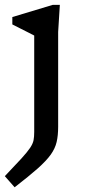

<svg xmlns="http://www.w3.org/2000/svg" viewBox="-23 -542 352 794"><path d="M118.5 -395Q113 -398 97.2 -406Q81.5 -414 62.5 -423.5Q43.5 -433 28 -441V-471.5L195.5 -522H224.5L217.5 -410V-18Q217.5 18.5 211.2 45.2Q205 72 186.8 97.5Q168.5 123 132.8 154.8Q97 186.5 37.5 232.5L-3 186.5Q41 140.5 65.8 113.2Q90.5 86 101.8 69Q113 52 115.8 37.8Q118.5 23.5 118.5 3.5Z"/></svg>

Font: Newsreader Caption
Style: Regular
Weight: 400
Designer: Hugues Gentile
Foundry: Production Type
Version: Version 1.001